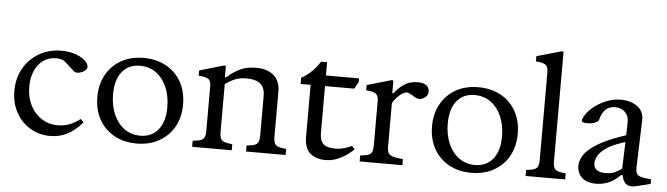

<svg xmlns="http://www.w3.org/2000/svg" viewBox="-49 -999 4192 1207"><g transform="rotate(5 2047.0 -395.0)"><path d="M296 10Q223 10 166.5 -24.5Q110 -59 78 -118.5Q46 -178 46 -253Q46 -333 81.5 -395.5Q117 -458 179 -494Q241 -530 319 -530Q371 -530 409.5 -516Q448 -502 469.5 -482Q491 -462 491 -444Q491 -428 474.5 -416.5Q458 -405 438.5 -402Q419 -399 410 -407L354 -457Q341 -471 324.5 -475.5Q308 -480 290 -480Q244 -480 209.5 -455.5Q175 -431 156 -387.5Q137 -344 137 -288Q137 -222 162.5 -171Q188 -120 233.5 -90.5Q279 -61 337 -61Q372 -61 406 -73Q440 -85 477 -113L497 -94Q450 -39 401 -14.5Q352 10 296 10Z M840 10Q759 10 698 -24Q637 -58 603 -119Q569 -180 569 -260Q569 -340 603 -401Q637 -462 697.5 -496Q758 -530 839 -530Q920 -530 981 -496Q1042 -462 1076 -401.5Q1110 -341 1110 -260Q1110 -180 1076.5 -119.5Q1043 -59 982 -24.5Q921 10 840 10ZM859 -41Q930 -41 971.5 -91.5Q1013 -142 1013 -234Q1013 -305 989 -360.5Q965 -416 921.5 -447.5Q878 -479 820 -479Q748 -479 707 -428.5Q666 -378 666 -286Q666 -216 690 -160Q714 -104 757.5 -72.5Q801 -41 859 -41Z M1190 0V-38L1213 -41Q1249 -45 1259.5 -60Q1270 -75 1270 -106V-389Q1270 -426 1250 -436.5Q1230 -447 1192 -449V-482L1343 -526H1357V-453H1363Q1411 -494 1452 -512Q1493 -530 1548 -530Q1619 -530 1659.5 -494.5Q1700 -459 1700 -395V-106Q1700 -75 1711 -60Q1722 -45 1758 -41L1780 -38V0H1530V-38L1553 -41Q1589 -45 1599.5 -60Q1610 -75 1610 -106V-357Q1610 -397 1595 -418.5Q1580 -440 1554 -449Q1528 -458 1493 -458Q1453 -458 1422.5 -446Q1392 -434 1360 -410V-106Q1360 -75 1371 -60Q1382 -45 1418 -41L1440 -38V0Z M2032 10Q1971 10 1934.5 -22Q1898 -54 1898 -126V-453H1835V-492Q1907 -532 1951 -604H1989V-522V-493V-159Q1989 -119 2002.5 -99Q2016 -79 2038.5 -73Q2061 -67 2089 -67Q2115 -67 2143 -75Q2171 -83 2191 -93L2209 -73Q2174 -38 2127.5 -14Q2081 10 2032 10ZM1945 -453V-520H2198V-497L2173 -453Z M2247 0V-38L2270 -41Q2303 -44 2315 -58Q2327 -72 2327 -106V-389Q2327 -421 2310 -434Q2293 -447 2249 -449V-482L2400 -526H2414V-446H2423Q2445 -478 2481 -503Q2517 -528 2568 -528Q2604 -528 2622.5 -514Q2641 -500 2641 -474Q2641 -456 2628 -443Q2615 -430 2597 -425.5Q2579 -421 2563 -430L2523 -453Q2508 -461 2491.5 -455Q2475 -449 2460 -435.5Q2445 -422 2433.5 -407Q2422 -392 2417 -383V-106Q2417 -72 2432 -59Q2447 -46 2492 -41L2517 -38V0Z M2952 10Q2871 10 2810 -24Q2749 -58 2715 -119Q2681 -180 2681 -260Q2681 -340 2715 -401Q2749 -462 2809.5 -496Q2870 -530 2951 -530Q3032 -530 3093 -496Q3154 -462 3188 -401.5Q3222 -341 3222 -260Q3222 -180 3188.5 -119.5Q3155 -59 3094 -24.5Q3033 10 2952 10ZM2971 -41Q3042 -41 3083.5 -91.5Q3125 -142 3125 -234Q3125 -305 3101 -360.5Q3077 -416 3033.5 -447.5Q2990 -479 2932 -479Q2860 -479 2819 -428.5Q2778 -378 2778 -286Q2778 -216 2802 -160Q2826 -104 2869.5 -72.5Q2913 -41 2971 -41Z M3294 0V-38L3316 -41Q3352 -45 3363 -60Q3374 -75 3374 -106V-663Q3374 -700 3353.5 -710.5Q3333 -721 3296 -723V-756L3450 -800H3464V-106Q3464 -75 3474.5 -60Q3485 -45 3521 -41L3544 -38V0Z M3741 10Q3695 10 3668 -5.5Q3641 -21 3630 -44.5Q3619 -68 3619 -93Q3619 -128 3643 -163.5Q3667 -199 3723.5 -233.5Q3780 -268 3875 -301L3902 -310L3904 -394Q3905 -431 3881 -455.5Q3857 -480 3817 -480Q3781 -480 3758 -458Q3735 -436 3724 -393Q3722 -382 3701 -373Q3680 -364 3649 -364Q3631 -364 3622 -368.5Q3613 -373 3618 -388Q3634 -427 3671 -459Q3708 -491 3755 -510.5Q3802 -530 3848 -530Q3913 -530 3954.5 -499Q3996 -468 3994 -412L3984 -113Q3983 -74 4003.5 -63Q4024 -52 4082 -48V-19L4047 -10Q4014 -2 3996 2.5Q3978 7 3968 7Q3941 7 3927.5 -5Q3914 -17 3908.5 -33Q3903 -49 3901 -59H3893Q3850 -17 3813 -3.5Q3776 10 3741 10ZM3793 -62Q3829 -62 3852.5 -73.5Q3876 -85 3895 -98L3901 -267L3891 -264Q3818 -241 3781 -214.5Q3744 -188 3731 -162.5Q3718 -137 3718 -119Q3718 -62 3793 -62Z"/></g></svg>

Font: Hedvig Letters Serif
Style: Regular
Weight: 400
Designer: Alexander Örn & Tor Weibull
Foundry: Kanon Foundry
Version: Version 1.000